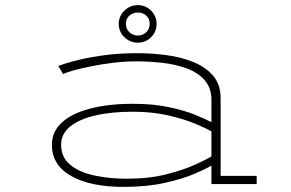

<svg xmlns="http://www.w3.org/2000/svg" viewBox="-20 -720 1140 751"><path d="M463 11Q334 11 258.5 -31.5Q183 -74 183 -154Q183 -205 222 -240.8Q261 -276.5 332.5 -295.2Q404 -314 501 -314Q577.5 -314 637.8 -301.5Q698 -289 740.5 -272Q783 -255 807 -242V-328Q807 -376.5 780.5 -406.5Q754 -436.5 710.2 -452.5Q666.5 -468.5 615 -474.2Q563.5 -480 513 -480Q467.5 -480 421 -474.2Q374.5 -468.5 334 -460.2Q293.5 -452 265 -443.8Q236.5 -435.5 227 -430L208 -462Q224.5 -469 268.8 -481Q313 -493 377 -502.5Q441 -512 517 -512Q574.5 -512 632 -504.2Q689.5 -496.5 737.2 -477Q785 -457.5 814 -423.2Q843 -389 843 -336V-32H984V0H807V-72Q786.5 -60 740.8 -40.2Q695 -20.5 625.2 -4.8Q555.5 11 463 11ZM477 -21Q563.5 -21 631.8 -38.5Q700 -56 745 -76.8Q790 -97.5 807 -108V-206Q785 -219 741.2 -237Q697.5 -255 636.2 -269Q575 -283 500 -283Q415.5 -283 352.2 -268.2Q289 -253.5 254 -224.8Q219 -196 219 -154Q219 -105 254.2 -75.8Q289.5 -46.5 348 -33.8Q406.5 -21 477 -21ZM519.5 -553Q489 -553 466.8 -574.2Q444.5 -595.5 444.5 -627Q444.5 -657 466.8 -678.5Q489 -700 519.5 -700Q549 -700 570.8 -678.5Q592.5 -657 592.5 -627Q592.5 -595.5 570.8 -574.2Q549 -553 519.5 -553ZM519.5 -581Q538.5 -581 552 -593.8Q565.5 -606.5 565.5 -628Q565.5 -647 552 -659Q538.5 -671 519.5 -671Q500 -671 486.2 -659Q472.5 -647 472.5 -628Q472.5 -606.5 486.2 -593.8Q500 -581 519.5 -581Z"/></svg>

Font: Trispace Expanded Thin
Style: Regular
Weight: 100
Width: 7
Designer: Tyler Finck
Foundry: Etcetera Type Company
Version: Version 1.210; ttfautohint (v1.8.3)